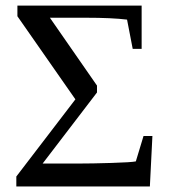

<svg xmlns="http://www.w3.org/2000/svg" viewBox="-20 -675 622 695"><path d="M331.1 -365.2V-340.3L134.3 -83H261.7Q312.5 -83 384 -85.2Q455.6 -87.4 471.7 -90.8L499.5 -182.6H531.7L522.5 0H39.1V-36.1L252.9 -315.4L43 -616.2V-654.8H492.7V-498H460.4L439.9 -604Q385.3 -610.8 290.5 -610.8H160.6Z"/></svg>

Font: Times New Roman
Style: Regular
Weight: 400
Designer: Steve Matteson
Foundry: Ascender Corporation
Version: Version 2.00.3